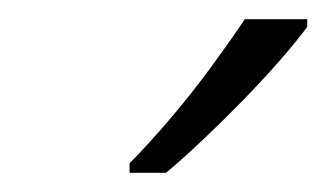

<svg xmlns="http://www.w3.org/2000/svg" viewBox="-20 -786 340 200"><path d="M115 -616Q134 -635 157 -662Q180 -689 200.5 -717Q221 -745 235 -766H300V-758Q289 -743 271.5 -723Q254 -703 233.5 -682Q213 -661 192.5 -641.5Q172 -622 153 -606H115Z"/></svg>

Font: Noto Sans Display Light
Style: Italic
Weight: 300
Italic angle: -12°
Designer: Monotype Design Team
Foundry: Monotype Imaging Inc.
Version: Version 2.003